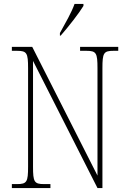

<svg xmlns="http://www.w3.org/2000/svg" viewBox="-20 -951 651 971"><path d="M283 -784V-771H287C326 -815 381 -886 402 -921V-931H357C341 -886 312 -837 283 -784ZM40 0H235V-20H203C153 -20 147 -31 147 -108V-643L473 0H498V-606C498 -683 504 -694 554 -694H578V-714H385V-694H417C467 -694 473 -683 473 -606V-63L143 -714H40V-694H66C116 -694 122 -683 122 -606V-108C122 -31 116 -20 66 -20H40Z"/></svg>

Font: Noto Serif Myanmar Condensed Thin
Style: Regular
Weight: 100
Width: 3
Designer: Ben Mitchell and the Monotype Design Team
Foundry: Monotype Imaging Inc.
Version: Version 2.106